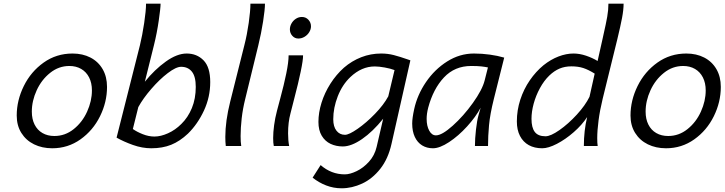

<svg xmlns="http://www.w3.org/2000/svg" viewBox="-20 -784 3891 1031"><path d="M369.6 -496.6Q423.8 -496.6 465.8 -474.9Q507.8 -453.1 531.2 -412.6Q554.7 -372.1 554.7 -317.4Q554.7 -235.8 517.1 -159.7Q479.5 -83.5 412.1 -35.6Q344.7 12.2 260.3 12.2Q206.1 12.2 162.8 -9Q119.6 -30.3 94.7 -70.1Q69.8 -109.9 69.8 -163.6Q69.8 -245.1 107.9 -322.3Q146 -399.4 214.4 -448Q282.7 -496.6 369.6 -496.6ZM150.9 -184.6Q150.9 -144.5 165.8 -115Q180.7 -85.4 208 -69.6Q235.4 -53.7 272 -53.7Q329.6 -53.7 375.7 -90.6Q421.9 -127.4 447.8 -184.6Q473.6 -241.7 473.6 -298.3Q473.6 -338.4 458.5 -368.2Q443.4 -397.9 416 -413.8Q388.7 -429.7 352.5 -429.7Q295.4 -429.7 249.3 -392.8Q203.1 -356 177 -299.1Q150.9 -242.2 150.9 -184.6Z M806.6 -541 757.8 -345.2Q810.1 -410.2 870.4 -453.4Q930.7 -496.6 982.4 -496.6Q1037.1 -496.6 1073 -460Q1108.9 -423.3 1108.9 -343.3Q1108.9 -262.7 1075.2 -190.2Q1041.5 -117.7 989.3 -66.4Q945.8 -25.4 899.2 -6.6Q852.5 12.2 792.5 12.2Q743.7 12.2 693.8 -5.6Q644 -23.4 606 -44.9L731.4 -541Q744.1 -593.3 754.2 -660.2Q764.2 -727.1 764.2 -764.2H842.3Q842.3 -741.2 832.5 -673.8Q822.8 -606.4 806.6 -541ZM809.1 -50.8Q843.3 -50.8 882.3 -68.4Q921.4 -85.9 953.6 -118.2Q989.3 -152.8 1010.3 -203.6Q1031.2 -254.4 1031.2 -317.4Q1031.2 -373.5 1010.3 -399.4Q989.3 -425.3 952.6 -425.3Q925.3 -425.3 880.9 -391.4Q836.4 -357.4 792.5 -306.6Q748.5 -255.9 722.7 -209L693.4 -91.3Q714.4 -76.2 746.3 -63.5Q778.3 -50.8 809.1 -50.8Z M1367.2 -541 1296.9 -252.9Q1283.7 -200.2 1277.8 -148.4Q1272 -96.7 1272 -53.2Q1272 -20.5 1275.4 0H1192.4Q1189.9 -21.5 1189.9 -48.8Q1189.9 -133.8 1216.3 -238.8L1292.5 -542.5Q1306.6 -597.7 1315.7 -661.6Q1324.7 -725.6 1324.7 -764.2H1402.8Q1402.8 -733.4 1392.8 -668.9Q1382.8 -604.5 1367.2 -541Z M1601.1 -692.9Q1622.1 -692.9 1636 -678Q1649.9 -663.1 1649.9 -642.6Q1649.9 -626.5 1640.4 -611.1Q1630.9 -595.7 1615.2 -586.4Q1599.6 -577.1 1582 -577.1Q1562.5 -577.1 1549.6 -591.8Q1536.6 -606.4 1536.6 -626Q1536.6 -642.6 1545.2 -658Q1553.7 -673.3 1568.6 -683.1Q1583.5 -692.9 1601.1 -692.9ZM1561.5 -260.3 1539.6 -174.3Q1526.9 -127 1526.9 -67.9Q1526.9 -30.3 1532.7 0H1450.2Q1446.8 -15.6 1446.8 -42.5Q1446.8 -73.2 1451.9 -111.6Q1457 -149.9 1467.3 -189L1486.3 -260.7Q1504.4 -327.1 1517.1 -388.9Q1529.8 -450.7 1529.8 -486.8H1607.4Q1607.9 -462.4 1594.5 -398.4Q1581.1 -334.5 1561.5 -260.3Z M1814.5 227.1Q1771 227.1 1731.2 211.7Q1691.4 196.3 1658.7 169.9L1701.7 102.5Q1758.8 152.3 1831.5 152.3Q1858.9 152.3 1895 135Q1931.2 117.7 1961.4 84.2Q1991.7 50.8 2002.4 4.9L2037.6 -146.5Q1981.9 -77.1 1924.3 -37.4Q1866.7 2.4 1820.8 2.4Q1784.7 2.4 1755.1 -11.5Q1725.6 -25.4 1707.8 -54.9Q1689.9 -84.5 1689.9 -129.4Q1689.9 -179.2 1706.5 -232.4Q1723.1 -285.6 1754.2 -334.5Q1785.2 -383.3 1826.7 -420.4Q1869.1 -457 1919.9 -476.8Q1970.7 -496.6 2026.9 -496.6Q2062 -496.6 2094.2 -488.3Q2126.5 -480 2172.4 -463.9L2183.6 -460L2082.5 -12.2Q2064.5 68.8 2022 122.6Q1979.5 176.3 1924.8 201.7Q1870.1 227.1 1814.5 227.1ZM1992.2 -427.2Q1921.9 -427.2 1861.8 -370.6Q1818.4 -329.6 1793.9 -267.3Q1769.5 -205.1 1769.5 -143.6Q1769.5 -104 1786.9 -82Q1804.2 -60.1 1832.5 -60.1Q1854 -60.1 1900.4 -92.3Q1946.8 -124.5 1993.7 -172.9Q2040.5 -221.2 2064.9 -266.6L2098.6 -407.7Q2076.7 -416 2045.7 -421.6Q2014.6 -427.2 1992.2 -427.2Z M2549.8 -166.5 2561 -205.6Q2534.7 -156.2 2488.3 -105.2Q2441.9 -54.2 2391.6 -21Q2341.3 12.2 2304.7 12.2Q2272 12.2 2246.8 -3.2Q2221.7 -18.6 2207.5 -48.6Q2193.4 -78.6 2193.4 -120.6Q2193.4 -149.4 2204.1 -198.2Q2220.7 -274.4 2267.3 -343Q2314 -411.6 2381.3 -454.1Q2448.7 -496.6 2524.9 -496.6Q2568.4 -496.6 2610.4 -490.7Q2652.3 -484.9 2687.5 -474.6L2631.8 -252.4Q2611.3 -170.4 2606 -111.8Q2600.6 -53.2 2600.6 0H2530.3Q2530.3 -38.6 2535.9 -88.1Q2541.5 -137.7 2549.8 -166.5ZM2509.8 -429.7Q2421.9 -429.7 2364 -368.2Q2306.2 -306.6 2279.3 -205.6Q2271 -173.3 2271 -146Q2271 -107.4 2284.9 -82.3Q2298.8 -57.1 2320.8 -57.1Q2353 -57.1 2410.9 -108.9Q2468.8 -160.6 2519.3 -231.2Q2569.8 -301.8 2582.5 -352.1L2600.1 -421.9Q2583.5 -425.3 2563.7 -427.5Q2543.9 -429.7 2509.8 -429.7Z M3294.4 -571.3 3216.3 -253.9Q3201.2 -191.9 3194.1 -137.2Q3187 -82.5 3187 -42.5Q3187 -14.2 3189.5 0H3115.2Q3115.2 -82 3132.8 -155.3Q3105 -112.8 3060.5 -74Q3016.1 -35.2 2970.2 -11.5Q2924.3 12.2 2891.6 12.2Q2850.1 12.2 2819.6 -4.6Q2789.1 -21.5 2772.2 -54Q2755.4 -86.4 2755.4 -131.8Q2755.4 -191.9 2773.9 -248.8Q2792.5 -305.7 2825 -352.8Q2857.4 -399.9 2898.4 -433.6Q2937.5 -464.8 2979 -480.7Q3020.5 -496.6 3059.6 -496.6Q3092.3 -496.6 3127 -484.9Q3161.6 -473.1 3189 -456.5L3215.3 -573.7L3220.2 -596.2Q3234.4 -658.2 3240.7 -694.3Q3247.1 -730.5 3247.1 -764.2H3328.6Q3328.6 -731.9 3320.3 -688Q3312 -644 3294.4 -571.3ZM3047.9 -427.7Q3012.7 -427.7 2984.1 -415.5Q2955.6 -403.3 2929.7 -378.4Q2900.9 -350.6 2879.2 -310.5Q2857.4 -270.5 2845.7 -227.3Q2834 -184.1 2834 -146Q2834 -98.6 2851.8 -75.4Q2869.6 -52.2 2909.2 -52.2Q2936.5 -52.2 2984.1 -85.4Q3031.7 -118.7 3077.4 -168.5Q3123 -218.3 3145.5 -264.2L3173.3 -388.7Q3139.6 -409.7 3112.1 -418.7Q3084.5 -427.7 3047.9 -427.7Z M3665.5 -496.6Q3719.7 -496.6 3761.7 -474.9Q3803.7 -453.1 3827.1 -412.6Q3850.6 -372.1 3850.6 -317.4Q3850.6 -235.8 3813 -159.7Q3775.4 -83.5 3708 -35.6Q3640.6 12.2 3556.2 12.2Q3502 12.2 3458.7 -9Q3415.5 -30.3 3390.6 -70.1Q3365.7 -109.9 3365.7 -163.6Q3365.7 -245.1 3403.8 -322.3Q3441.9 -399.4 3510.3 -448Q3578.6 -496.6 3665.5 -496.6ZM3446.8 -184.6Q3446.8 -144.5 3461.7 -115Q3476.6 -85.4 3503.9 -69.6Q3531.2 -53.7 3567.9 -53.7Q3625.5 -53.7 3671.6 -90.6Q3717.8 -127.4 3743.7 -184.6Q3769.5 -241.7 3769.5 -298.3Q3769.5 -338.4 3754.4 -368.2Q3739.3 -397.9 3711.9 -413.8Q3684.6 -429.7 3648.4 -429.7Q3591.3 -429.7 3545.2 -392.8Q3499 -356 3472.9 -299.1Q3446.8 -242.2 3446.8 -184.6Z"/></svg>

Font: Lesson One Light
Style: Italic
Weight: 300
Italic angle: -14°
Designer: But Ko, Victor Gaultney, Annie Olsen, Julie Remington, Don Collingsworth, Eric Hays, Becca Hirsbrunner
Version: Version 1.100